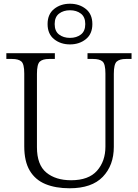

<svg xmlns="http://www.w3.org/2000/svg" viewBox="-20 -999 740 1029"><path d="M353 10Q278 10 223.5 -12.5Q169 -35 139.5 -84.5Q110 -134 110 -215V-605Q110 -656 94.5 -669.5Q79 -683 45 -683H14V-714H274V-683H243Q209 -683 193.5 -669Q178 -655 178 -603V-210Q178 -116 228 -74.5Q278 -33 361 -33Q455 -33 500 -84Q545 -135 545 -213V-605Q545 -656 529.5 -669.5Q514 -683 479 -683H449V-714H685V-683H655Q621 -683 605.5 -669Q590 -655 590 -603V-212Q590 -113 531 -51.5Q472 10 353 10ZM355 -761Q305 -761 270 -789Q235 -817 235 -870Q235 -923 270 -951Q305 -979 355 -979Q405 -979 440 -951Q475 -923 475 -870Q475 -817 440 -789Q405 -761 355 -761ZM355 -796Q390 -796 413.5 -814Q437 -832 437 -870Q437 -908 413.5 -926Q390 -944 355 -944Q320 -944 296.5 -926Q273 -908 273 -870Q273 -832 296.5 -814Q320 -796 355 -796Z"/></svg>

Font: Noto Serif Hentaigana Light
Style: Regular
Weight: 300
Designer: Kazuhiro Yamada
Foundry: nipponia
Version: Version 1.000; ttfautohint (v1.8.4.7-5d5b)